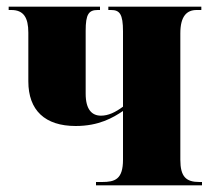

<svg xmlns="http://www.w3.org/2000/svg" viewBox="-20 -556 638 576"><path d="M268 0H586V-10H578C538 -10 521 -26 521 -77V-456C521 -507 540 -526 570 -526H584V-536H305V-526H313C339 -526 349 -514 349 -462V-236C326 -219 305 -209 283 -209C256 -209 237 -227 237 -275V-464C237 -513 246 -526 273 -526H280V-536H6V-526H14C51 -526 65 -503 65 -458V-312C65 -225 115 -178 207 -178C277 -178 319 -203 349 -223V-77C349 -18 325 -10 286 -10H268Z"/></svg>

Font: Noto Serif Display Condensed Black
Style: Regular
Weight: 900
Width: 3
Designer: Monotype Design Team
Foundry: Monotype Imaging Inc.
Version: Version 2.009